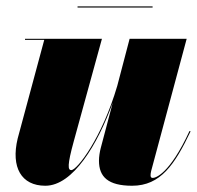

<svg xmlns="http://www.w3.org/2000/svg" viewBox="-20 -584 630 614"><path d="M228 -563.5V-560H468V-563.5ZM306 -460H60V-456.5H121.5L36.5 -141C14.5 -49 48 10 125 10C213.5 10 292.5 -122.5 340.5 -255.5L302 -110C299 -98.5 296.5 -83 296.5 -70C296.5 -18.5 325.5 10 402.5 10C493.5 10 539 -58 589.5 -164L586 -165C521.5 -25.5 476.5 -15 468.5 -15C463.5 -15 461.5 -18 461.5 -23C461.5 -27 462 -31.5 463.5 -37.5L577 -460H394.5L355 -309.5C306 -142.5 226.5 -40 208 -40C197 -40 194.5 -54.5 216 -132.5Z"/></svg>

Font: Bodoni* 48pt Fatface
Style: Italic
Weight: 900
Italic angle: -13°
Version: Version 2.3